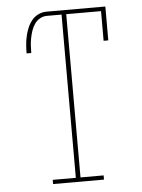

<svg xmlns="http://www.w3.org/2000/svg" viewBox="-53 -777 605 819"><g transform="rotate(-5 250.0 -367.5)"><path d="M141 0V-18H240V-717H177Q161 -717 147 -709Q133 -701 124 -687.5Q115 -674 110 -659Q105 -644 102 -628.5Q99 -613 98 -597Q97 -581 97 -565H77Q77 -583 78.5 -601.5Q80 -620 84 -638Q88 -656 95 -673Q102 -690 113.5 -704.5Q125 -719 142 -727Q159 -735 177 -735H429V-590H409V-717H260V-18H359V0Z"/></g></svg>

Font: Iosevka Curly Slab Thin
Style: Regular
Weight: 100
Monospace: yes
Designer: Belleve Invis
Foundry: Belleve Invis
Version: Version 22.1.2; ttfautohint (v1.8.4)